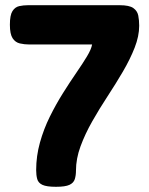

<svg xmlns="http://www.w3.org/2000/svg" viewBox="-20 -709 573 738"><path d="M195 9Q159 9 143 1.5Q127 -6 123 -21Q119 -36 119 -55Q119 -109 133.5 -161Q148 -213 171.5 -260.5Q195 -308 222 -351Q249 -394 273.5 -429.5Q298 -465 314.5 -492.5Q331 -520 334 -538H93Q74 -538 56.5 -542Q39 -546 28.5 -562Q18 -578 18 -614Q18 -651 28 -666.5Q38 -682 54 -685.5Q70 -689 88 -689H440Q477 -689 492.5 -678Q508 -667 511.5 -649Q515 -631 515 -610Q515 -570 497.5 -525.5Q480 -481 452.5 -434Q425 -387 393.5 -339Q362 -291 334.5 -242.5Q307 -194 289.5 -146.5Q272 -99 272 -53Q272 -35 267.5 -20.5Q263 -6 247 1.5Q231 9 195 9Z"/></svg>

Font: Fredoka Light SemiBold
Style: Regular
Weight: 600
Version: Version 2.001